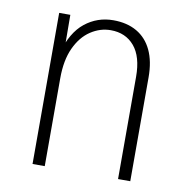

<svg xmlns="http://www.w3.org/2000/svg" viewBox="-69 -644 699 712"><g transform="rotate(10 280.5 -288.5)"><path d="M421 0V-385Q421 -461 388 -500Q355 -539 299 -539Q259 -539 223.5 -515.5Q188 -492 166.5 -445.5Q145 -399 145 -331V0H99V-569H141L142 -423H127Q149 -503 195.5 -540Q242 -577 302 -577Q354 -577 391 -555.5Q428 -534 447.5 -492.5Q467 -451 467 -391V0Z"/></g></svg>

Font: Yaldevi ExtraLight ExtraLight
Style: Regular
Weight: 250
Version: Version 1.100